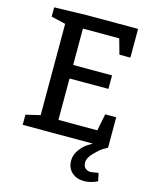

<svg xmlns="http://www.w3.org/2000/svg" viewBox="-133 -788 881 1097"><g transform="rotate(15 307.5 -240.0)"><path d="M540 153 550 200Q510 220 470 220Q427 220 398.5 194.5Q370 169 370 125Q370 89 394 58Q418 27 442 14L465 0H50V-60L135 -80V-620L50 -640V-695L240 -700H545V-530H480L455 -620H240V-405H470V-325H240V-80H470L490 -180H555V0Q543 6 525.5 17Q508 28 479 58Q450 88 450 115Q450 137 462.5 148.5Q475 160 495 160Z"/></g></svg>

Font: Bitter
Style: Regular
Weight: 400
Designer: Sol Matas
Foundry: Sol Matas
Version: Version 1.300;PS 001.300;hotconv 1.0.70;makeotf.lib2.5.58329